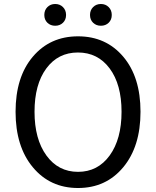

<svg xmlns="http://www.w3.org/2000/svg" viewBox="-20 -929 782 962"><path d="M597.5 -91Q511 13 371 13Q231 13 144.5 -91Q58 -195 58 -369Q58 -543 144.5 -645Q231 -747 371 -747Q511 -747 597.5 -645Q684 -543 684 -369Q684 -195 597.5 -91ZM212.5 -150Q272 -68 371 -68Q470 -68 529.5 -150Q589 -232 589 -369Q589 -506 529.5 -586Q470 -666 370.5 -666Q271 -666 212 -586Q153 -506 153 -369Q153 -232 212.5 -150ZM311 -854Q311 -830 295.5 -815Q280 -800 256.5 -800Q233 -800 217.5 -815Q202 -830 202 -854Q202 -878 217.5 -893.5Q233 -909 256.5 -909Q280 -909 295.5 -893.5Q311 -878 311 -854ZM540 -854Q540 -830 524.5 -815Q509 -800 485.5 -800Q462 -800 446.5 -815Q431 -830 431 -854Q431 -878 446.5 -893.5Q462 -909 485.5 -909Q509 -909 524.5 -893.5Q540 -878 540 -854Z"/></svg>

Font: Raw Maruko Gothic CJK TC
Style: Regular
Weight: 400
Version: Version 1.001